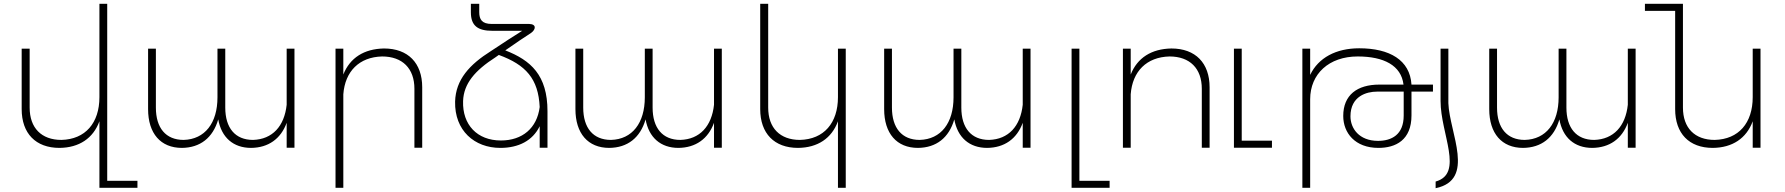

<svg xmlns="http://www.w3.org/2000/svg" viewBox="-20 -777 9389 1010"><path d="M544 174V-757H503V-266C503 -130 429 -44 303 -41C198 -41 136 -104 136 -211V-521H94V-203C94 -75 168 1 293 1C396 0 470 -49 503 -139V211H703V174Z M1488 -521V-226C1476 -113 1413 -44 1311 -41C1217 -41 1165 -104 1165 -211V-521H1124V-265C1124 -130 1058 -44 946 -41C852 -41 800 -104 800 -211V-521H759V-203C759 -75 825 1 937 1C1033 0 1100 -52 1128 -149C1145 -54 1207 1 1301 1C1391 0 1457 -46 1488 -131V0H1529V-521Z M2000 -522C1895 -520 1821 -473 1786 -385V-521H1745V211H1786V-281C1795 -402 1870 -477 1990 -480C2097 -480 2160 -417 2160 -310V0H2201V-318C2201 -445 2127 -522 2000 -522Z M2638 -512C2692 -550 2734 -578 2774 -604C2799 -622 2803 -650 2764 -651H2567C2515 -651 2501 -675 2501 -713V-757H2457V-712C2457 -641 2494 -615 2570 -615H2727C2686 -589 2635 -557 2562 -508C2451 -438 2377 -359 2374 -242C2371 -91 2475 1 2612 1C2708 1 2782 -37 2819 -113V0H2860V-192C2860 -382 2772 -460 2638 -512ZM2615 -38C2490 -38 2412 -121 2416 -245C2419 -337 2478 -406 2587 -476C2593 -480 2599 -484 2604 -488C2746 -436 2812 -363 2819 -214C2805 -103 2728 -38 2615 -38Z M3736 -521V-226C3724 -113 3661 -44 3559 -41C3465 -41 3413 -104 3413 -211V-521H3372V-265C3372 -130 3306 -44 3194 -41C3100 -41 3048 -104 3048 -211V-521H3007V-203C3007 -75 3073 1 3185 1C3281 0 3348 -52 3376 -149C3393 -54 3455 1 3549 1C3639 0 3705 -46 3736 -131V0H3777V-521Z M4388 -521V-266C4388 -130 4314 -44 4188 -41C4083 -41 4021 -104 4021 -211V-757H3979V-203C3979 -75 4053 1 4178 1C4281 0 4355 -49 4388 -139V211H4429V-521Z M5360 -521V-226C5348 -113 5285 -44 5183 -41C5089 -41 5037 -104 5037 -211V-521H4996V-265C4996 -130 4930 -44 4818 -41C4724 -41 4672 -104 4672 -211V-521H4631V-203C4631 -75 4697 1 4809 1C4905 0 4972 -52 5000 -149C5017 -54 5079 1 5173 1C5263 0 5329 -46 5360 -131V0H5401V-521Z M5658 174V-521H5617V211H5817V174Z M6142 -522C6037 -520 5963 -473 5928 -385V-521H5887V0H5928V-281C5937 -402 6012 -477 6132 -480C6239 -480 6302 -417 6302 -310V0H6343V-318C6343 -445 6269 -522 6142 -522Z M6512 -37V-521H6471V0H6671V-37Z M7518 -332H7405C7397 -461 7290 -523 7130 -523C7008 -523 6915 -473 6872 -383V-521H6831V211H6872V-255C6872 -388 6971 -480 7122 -480C7259 -480 7351 -433 7363 -332H7236C7119 -332 7046 -277 7046 -167C7046 -78 7108 1 7231 1C7322 1 7405 -40 7405 -170V-295H7518ZM7364 -169C7364 -68 7300 -36 7229 -36C7129 -36 7084 -102 7084 -165C7084 -272 7170 -295 7223 -295H7364Z M7532 178C7682 136 7558 -73 7558 -245V-521H7599V-234C7605 -77 7744 169 7532 213Z M8543 -521V-226C8531 -113 8468 -44 8366 -41C8272 -41 8220 -104 8220 -211V-521H8179V-265C8179 -130 8113 -44 8001 -41C7907 -41 7855 -104 7855 -211V-521H7814V-203C7814 -75 7880 1 7992 1C8088 0 8155 -52 8183 -149C8200 -54 8262 1 8356 1C8446 0 8512 -46 8543 -131V0H8584V-521Z M9200 -521V-266C9200 -130 9126 -44 9000 -41C8895 -41 8833 -104 8833 -211V-757H8633V-720H8792V-203C8792 -75 8865 1 8990 1C9093 0 9167 -49 9200 -139V0H9241V-521Z"/></svg>

Font: Montserrat arm ExtraLight
Style: Regular
Weight: 275
Designer: Julieta Ulanovsky
Foundry: Julieta Ulanovsky
Version: Version 6.000;PS 006.000;hotconv 1.0.88;makeotf.lib2.5.64775